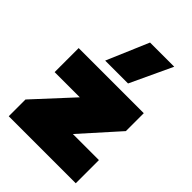

<svg xmlns="http://www.w3.org/2000/svg" viewBox="-216 -835 932 932"><g transform="rotate(45 250.0 -369.0)"><path d="M160 -522 252 -738H418L317 -522ZM20 0V-115L199 -309H26V-474H473V-351L301 -159H480V0Z"/></g></svg>

Font: Kanit ExtraBold
Style: Regular
Weight: 800
Designer: Katatrad Team
Foundry: CadsonDemak
Version: Version 2.000; ttfautohint (v1.8.3)